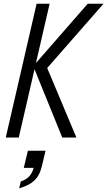

<svg xmlns="http://www.w3.org/2000/svg" viewBox="-20 -740 577 1033"><path d="M11 0 177 -720H247L81 0ZM150 -374 452 -720H537L234 -374ZM315 0 163 -374H234L391 0ZM83 273 92 236Q121 227 138 208Q155 189 162 159L188 163H108L130 71H225L206 151Q194 204 164.5 231.5Q135 259 83 273Z"/></svg>

Font: Instrument Sans Condensed
Style: Italic
Weight: 400
Width: 3
Italic angle: -13°
Designer: Rodrigo Fuenzalida
Foundry: fragTYPE
Version: Version 1.000;gftools[0.9.28]